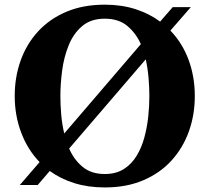

<svg xmlns="http://www.w3.org/2000/svg" viewBox="-20 -792 898 822"><path d="M428.5 10.5Q357.5 10.5 298.2 -8Q239 -26.5 193 -60L141.5 0H65L149.5 -98Q98 -151.5 70.5 -224.8Q43 -298 43 -381Q43 -461.5 68.2 -532.5Q93.5 -603.5 142.8 -657.2Q192 -711 263.8 -741.5Q335.5 -772 428.5 -772Q500.5 -772 560.2 -752.8Q620 -733.5 665.5 -699.5L719.5 -761.5H797L709.5 -661Q761 -607.5 787.5 -535.5Q814 -463.5 814 -381Q814 -300.5 788.8 -229.8Q763.5 -159 714.5 -105Q665.5 -51 593.5 -20.2Q521.5 10.5 428.5 10.5ZM255 -220.5 583 -603Q562 -650 525 -681Q488 -712 428.5 -712Q369 -712 331.5 -680Q294 -648 273.8 -597.5Q253.5 -547 246 -489.5Q238.5 -432 238.5 -381Q238.5 -344 242 -302.5Q245.5 -261 255 -220.5ZM428.5 -47Q476.5 -47 510 -68.2Q543.5 -89.5 565 -125Q586.5 -160.5 598.2 -204.2Q610 -248 614.8 -294Q619.5 -340 619.5 -381Q619.5 -417.5 616 -458.2Q612.5 -499 604 -538L276 -156Q296.5 -108.5 333.5 -77.8Q370.5 -47 428.5 -47Z"/></svg>

Font: Libre Caslon Text
Style: Bold
Weight: 700
Designer: Pablo Impallari, Rodrigo Fuenzalida, Katja Schimmel
Foundry: Pablo Impallari, Rodrigo Fuenzalida
Version: Version 2.000